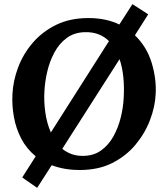

<svg xmlns="http://www.w3.org/2000/svg" viewBox="-20 -803 801 925"><path d="M159 102 87 52 152 -50Q108 -86 82.5 -135Q57 -184 47 -239.5Q37 -295 40 -350Q43 -413 67 -477.5Q91 -542 137 -596Q183 -650 250 -683Q317 -716 406 -716Q450 -716 487 -708Q524 -700 555 -685L618 -783L694 -734L630 -633Q687 -578 710.5 -501Q734 -424 730 -350Q727 -288 702.5 -224Q678 -160 632.5 -105.5Q587 -51 520.5 -17.5Q454 16 365 16Q325 16 291.5 10Q258 4 229 -7ZM225 -165 505 -605Q483 -627 454 -638Q425 -649 389 -648Q338 -647 301.5 -620Q265 -593 242 -550Q219 -507 207.5 -457.5Q196 -408 194 -362Q191 -316 198 -263.5Q205 -211 225 -165ZM379 -52Q431 -52 467.5 -78.5Q504 -105 527 -147Q550 -189 562 -238Q574 -287 576 -333Q579 -386 574 -433Q569 -480 556 -518L280 -86Q300 -70 324 -61Q348 -52 379 -52Z"/></svg>

Font: Lora
Style: Italic
Weight: 400
Italic angle: -3°
Designer: Olga Karpushina, Alexei Vanyashin (Cyrillic)
Foundry: Cyreal
Version: Version 3.008